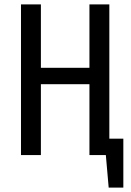

<svg xmlns="http://www.w3.org/2000/svg" viewBox="-20 -709 599 878"><path d="M544 -75V149H477L464 0H389V-324H167V0H76V-689H167V-399H389V-689H480V-75Z"/></svg>

Font: Fira Sans Compressed
Style: Regular
Weight: 400
Width: 1
Designer: bBox Type GmbH & Carrois Corporate GbR & Edenspiekermann AG
Foundry: bBox Type GmbH & Carrois Corporate GbR & Edenspiekermann AG
Version: Version 4.301